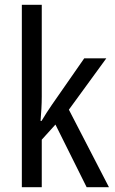

<svg xmlns="http://www.w3.org/2000/svg" viewBox="-20 -780 480 800"><path d="M154 -377Q154 -353 152.5 -326.5Q151 -300 149 -276H153Q162 -291 174 -310Q186 -329 196 -343L331 -537H423L267 -323L434 0H341L211 -261L154 -198V0H71V-760H154Z"/></svg>

Font: Noto Sans Ethiopic Cond
Style: Regular
Weight: 400
Width: 3
Designer: Monotype Design Team
Foundry: Monotype Imaging Inc.
Version: Version 2.102; ttfautohint (v1.8.4.7-5d5b)